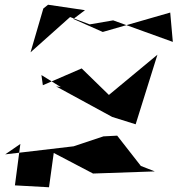

<svg xmlns="http://www.w3.org/2000/svg" viewBox="-20 -730 750 811"><path d="M66 -122 43 53 187 61 207 -84 373 3 634 -6 575 -29 475 -157 417 -154 291 -112 2 -78ZM155 -413 237 -362 217 -365 454 -236 553 -205 645 -499 440 -329 325 -441 161 -370ZM163 -694 109 -509 276 -658 359 -627 458 -644 710 -553 699 -677 414 -595 290 -650 339 -687 183 -710Z"/></svg>

Font: Asimov Silicon
Style: Regular
Weight: 400
Designer: Google
Version: Version 2.000980; 2014